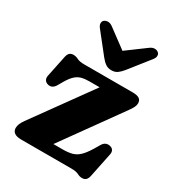

<svg xmlns="http://www.w3.org/2000/svg" viewBox="-175 -821 865 943"><g transform="rotate(30 257.5 -349.5)"><path d="M462.5 -386.5 201.5 -23 180 -60H280.5Q312.5 -60 334 -66Q355.5 -72 373.5 -89.2Q391.5 -106.5 412 -140L431 -172Q439 -185 449.5 -189.5Q460 -194 472 -191.5Q486 -188.5 491.8 -179Q497.5 -169.5 494.5 -155L466 -16.5Q462.5 -0.5 454.5 7Q446.5 14.5 433 14.5Q419 14.5 405.5 7.2Q392 0 363.5 0H82Q53 0 40.5 -9.8Q28 -19.5 28 -36Q28 -48 33 -60Q38 -72 49 -87.5L311 -450.5L336.5 -415H228Q201.5 -415 183.2 -410Q165 -405 150 -391.5Q135 -378 119 -351.5L99.5 -318Q92 -306 81.8 -301.2Q71.5 -296.5 59.5 -299.5Q46 -303 40 -313Q34 -323 37 -337.5L62 -458Q65.5 -474.5 73.5 -481.8Q81.5 -489 95 -489Q109.5 -489 123 -481.8Q136.5 -474.5 164 -474.5H439Q464.5 -474.5 476.5 -466.2Q488.5 -458 488.5 -441Q488.5 -430 482.5 -417.8Q476.5 -405.5 462.5 -386.5ZM331.5 -597.5 187 -704.5Q173.5 -714.5 160.5 -714.5Q147.5 -714.5 139 -707Q132 -701.5 131.8 -690.2Q131.5 -679 142.5 -665.5L232 -552.5Q246 -535 259.8 -525.5Q273.5 -516 293 -516Q312.5 -516 326 -525.5Q339.5 -535 353.5 -552.5L443 -665.5Q454 -679 453.8 -690.2Q453.5 -701.5 446.5 -707Q438 -714.5 425.2 -714.5Q412.5 -714.5 399 -704.5L254 -597.5Z"/></g></svg>

Font: Fraunces 28pt Soft Wonky
Style: Bold
Weight: 700
Version: Version 1.000;[b76b70a41]